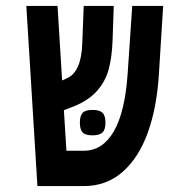

<svg xmlns="http://www.w3.org/2000/svg" viewBox="-20 -629 640 649"><path d="M69 -609H174.5L190 -357L204 -363.5Q254.5 -383.5 258 -480.5L263 -609H364.5L360.5 -492Q358.5 -436 347.5 -395Q336.5 -354 308 -321.8Q279.5 -289.5 228.5 -269L196 -256.5L204.5 -119.5H263.5Q326.5 -119.5 364.5 -184.5Q402.5 -249.5 411.5 -380.5L427 -609H531.5L517 -376.5Q510 -265 479.5 -180.5Q449 -96 394.5 -48Q340 0 263 0H106.5ZM250 -214.5Q250 -238 259.5 -247.8Q269 -257.5 292.5 -257.5Q316.5 -257.5 326.5 -247.8Q336.5 -238 336.5 -214.5Q336.5 -191 326.5 -181.2Q316.5 -171.5 292.5 -171.5Q269 -171.5 259.5 -181.2Q250 -191 250 -214.5Z"/></svg>

Font: JuliaMono SemiBold
Style: Italic
Weight: 600
Italic angle: -9°
Monospace: yes
Designer: cormullion
Foundry: corm
Version: Version 0.056; ttfautohint (v1.8.4)